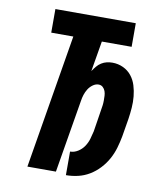

<svg xmlns="http://www.w3.org/2000/svg" viewBox="-83 -805 766 882"><g transform="rotate(10 300.0 -363.5)"><path d="M284 8V-102Q303 -102 320.5 -113Q338 -124 349 -140.5Q360 -157 365.5 -175.5Q371 -194 375 -212Q379 -237 383 -262.5Q387 -288 391 -314Q393 -325 394.5 -336.5Q396 -348 396 -359.5Q396 -371 395.5 -382Q395 -393 391.5 -403Q388 -413 380 -420.5Q372 -428 360 -428Q346 -428 333 -418.5Q320 -409 312 -396Q304 -383 299.5 -369Q295 -355 293 -341L236 0H103L207 -625H104V-735H479V-625H340L316 -483Q324 -495 333 -506Q342 -517 354 -524.5Q366 -532 379 -535Q392 -538 405 -538Q432 -538 455.5 -527Q479 -516 494.5 -496.5Q510 -477 517.5 -452.5Q525 -428 527.5 -402Q530 -376 528 -349Q526 -322 522 -296L508 -212Q503 -185 495 -157.5Q487 -130 473 -104.5Q459 -79 438.5 -57Q418 -35 393 -20Q368 -5 340 1.5Q312 8 284 8Z"/></g></svg>

Font: Iosevka Curly XBdEx
Style: Italic
Weight: 800
Width: 7
Italic angle: -9°
Monospace: yes
Designer: Belleve Invis
Foundry: Belleve Invis
Version: Version 11.1.0; ttfautohint (v1.8.3)